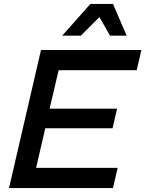

<svg xmlns="http://www.w3.org/2000/svg" viewBox="-20 -959 741 979"><path d="M441 -939H556L626 -777H541L487 -872L392 -777H297ZM556 0H26L189 -704H701L677 -601H279L233 -405H577L554 -305H211L164 -103H580Z"/></svg>

Font: CBA Beacon Sans Bold
Style: Italic
Weight: 700
Italic angle: -13°
Designer: Wei Huang
Foundry: Wei Huang
Version: Version 1.002